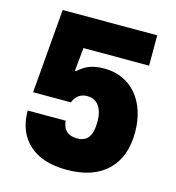

<svg xmlns="http://www.w3.org/2000/svg" viewBox="-110 -830 850 928"><g transform="rotate(15 315.5 -365.5)"><path d="M54.2 -314.9H243.2C256.3 -348.1 279.8 -364.7 313 -364.7C362.3 -364.7 391.6 -325.7 391.6 -257.8C391.6 -187 368.2 -154.3 317.4 -154.3C271 -154.3 246.1 -177.2 241.7 -222.7H51.8C51.8 -150.9 74.2 -94.7 118.7 -54.7C163.1 -14.6 225.6 5.4 306.2 5.4C394 5.4 461.9 -17.1 509.3 -62.5C556.6 -107.4 580.6 -171.4 580.6 -254.9C580.6 -411.6 491.2 -514.6 358.9 -514.6C331.1 -514.6 307.1 -511.2 287.6 -504.4C267.6 -497.1 247.6 -484.9 227.5 -466.8H222.7L233.9 -584H562.5V-735.8H89.4Z"/></g></svg>

Font: Estedad Black
Style: Regular
Weight: 900
Designer: Amin Abedi
Version: Version 7.3